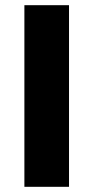

<svg xmlns="http://www.w3.org/2000/svg" viewBox="-20 -720 360 740"><path d="M74 -700H246V0H74Z"/></svg>

Font: Jost*
Style: Bold
Weight: 700
Version: Version 3.7